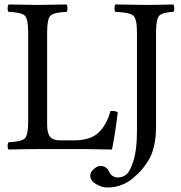

<svg xmlns="http://www.w3.org/2000/svg" viewBox="-20 -667 808 859"><path d="M148.9 0Q97.2 0 19 2Q14.2 -2 14.2 -13.9Q14.2 -25.9 19 -30.8Q75.2 -32.7 90.6 -47.4Q106 -62 106 -122.1V-522.9Q106 -583 90.6 -597.4Q75.2 -611.8 19 -613.8Q14.2 -617.7 14.2 -629.9Q14.2 -642.1 19 -647Q110.8 -645 147.9 -645Q188 -645 277.8 -647Q281.7 -642.1 282 -630.1Q282.2 -618.2 277.8 -613.8Q221.7 -611.8 206.3 -597.4Q190.9 -583 190.9 -522.9V-108.9Q190.9 -70.8 204.3 -54.9Q217.8 -39.1 248 -39.1H311Q384.3 -39.1 420.7 -73.5Q457 -107.9 474.1 -169.9Q491.2 -172.9 506.8 -165Q497.1 -78.1 481 2Q388.7 0 361.8 0ZM678.2 -522.9V-103Q678.2 -52.2 669.2 -13.2Q660.2 25.9 642.1 54Q624 82 611.1 95.9Q598.1 109.9 576.2 128.9Q526.4 171.9 459 171.9Q437 171.9 410.4 157Q383.8 142.1 383.8 118.2Q383.8 103 399.9 89.1Q416 75.2 428.2 75.2Q456.1 75.2 467.8 100.6Q480.5 127 507.8 127Q527.8 127 544.9 114Q562 101.1 577.4 51.5Q592.8 2 592.8 -81.1V-522.9Q592.8 -583 575.9 -597.4Q559.1 -611.8 496.1 -613.8Q492.2 -617.7 492.2 -629.9Q492.2 -642.1 496.1 -647Q596.2 -645 634.8 -645Q678.7 -645 754.9 -647Q759.8 -642.1 759.8 -630.1Q759.8 -618.2 754.9 -613.8Q707 -611.8 692.6 -596.9Q678.2 -582 678.2 -522.9Z"/></svg>

Font: Linux Libertine O
Style: Regular
Weight: 400
Designer: Philipp H. Poll
Foundry: Philipp H. Poll
Version: Version 5.3.0